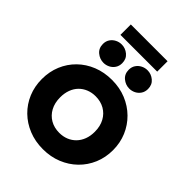

<svg xmlns="http://www.w3.org/2000/svg" viewBox="-304 -1261 1431 1431"><g transform="rotate(45 411.5 -545.5)"><path d="M411.5 15Q330 15 261.5 -12.8Q193 -40.5 142.5 -90Q92 -139.5 64.2 -206Q36.5 -272.5 36.5 -350Q36.5 -428 64.2 -494.5Q92 -561 142.5 -610.5Q193 -660 261.5 -687.5Q330 -715 411.5 -715Q493 -715 561.2 -687Q629.5 -659 680.2 -609Q731 -559 759 -492.8Q787 -426.5 787 -350Q787 -272.5 759 -206Q731 -139.5 680.2 -90Q629.5 -40.5 561.2 -12.8Q493 15 411.5 15ZM411.5 -157.5Q451.5 -157.5 484.8 -171Q518 -184.5 542.5 -209.8Q567 -235 580.5 -270.5Q594 -306 594 -350Q594 -409 570.5 -452.2Q547 -495.5 505.8 -519Q464.5 -542.5 411.5 -542.5Q372 -542.5 338.5 -529Q305 -515.5 280.5 -490.5Q256 -465.5 242.8 -429.8Q229.5 -394 229.5 -350Q229.5 -291 253 -247.8Q276.5 -204.5 317.5 -181Q358.5 -157.5 411.5 -157.5ZM276 -759.5Q236.5 -759.5 205 -785.5Q173.5 -811.5 173.5 -856.5Q173.5 -886 188 -907.5Q202.5 -929 225.8 -941Q249 -953 276 -953Q315 -953 346 -927Q377 -901 377 -856.5Q377 -826.5 362.5 -804.8Q348 -783 324.8 -771.2Q301.5 -759.5 276 -759.5ZM547.5 -759.5Q508.5 -759.5 477 -785.5Q445.5 -811.5 445.5 -856.5Q445.5 -886 460 -907.5Q474.5 -929 497.8 -941Q521 -953 547.5 -953Q587 -953 618 -927Q649 -901 649 -856.5Q649 -826.5 634.5 -804.8Q620 -783 596.8 -771.2Q573.5 -759.5 547.5 -759.5ZM218 -996.5V-1106H605.5V-996.5Z"/></g></svg>

Font: Geologica Cursive ExtraBold
Style: Regular
Weight: 800
Designer: Sindre Bremnes, Frode Helland
Foundry: Monokrom Skriftforlag AS
Version: Version 1.010;gftools[0.9.28]